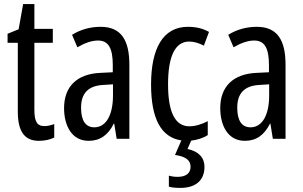

<svg xmlns="http://www.w3.org/2000/svg" viewBox="-20 -678 1478 938"><path d="M197 -62C158 -62 148 -89 148 -143V-469H238V-537H148V-658H93L71 -535L17 -513V-469H67V-133C67 -37 99 10 170 10C200 10 224 4 245 -6V-72C229 -66 213 -62 197 -62Z M472 -547C421 -547 374 -534 332 -508L358 -447C396 -469 429 -480 459 -480C510 -480 531 -442 531 -360V-325L470 -322C357 -317 293 -256 293 -150C293 -65 330 10 413 10C469 10 508 -18 536 -74H538L550 0H612V-362C612 -480 573 -547 472 -547ZM484 -263 532 -266V-212C532 -114 497 -56 441 -56C400 -56 376 -86 376 -152C376 -222 411 -259 484 -263Z M979 137C979 92 950 61 896 50L914 9C941 6 972 -3 995 -18V-86C964 -70 934 -61 905 -61C836 -61 801 -129 801 -266C801 -404 836 -475 904 -475C927 -475 951 -468 976 -455L1001 -522C973 -538 940 -547 898 -547C776 -547 718 -441 718 -265C718 -98 767 -7 866 8L835 79C883 86 911 102 911 137C911 166 891 186 848 186C833 186 818 184 805 180V234C818 238 837 240 861 240C935 240 979 204 979 137Z M1235 -547C1184 -547 1137 -534 1095 -508L1121 -447C1159 -469 1192 -480 1222 -480C1273 -480 1294 -442 1294 -360V-325L1233 -322C1120 -317 1056 -256 1056 -150C1056 -65 1093 10 1176 10C1232 10 1271 -18 1299 -74H1301L1313 0H1375V-362C1375 -480 1336 -547 1235 -547ZM1247 -263 1295 -266V-212C1295 -114 1260 -56 1204 -56C1163 -56 1139 -86 1139 -152C1139 -222 1174 -259 1247 -263Z"/></svg>

Font: Noto Sans Gurmukhi UI ExtraCondensed
Style: Regular
Weight: 400
Width: 2
Designer: Jelle Bosma - Monotype Design Team
Foundry: Monotype Imaging Inc.
Version: Version 2.004